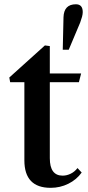

<svg xmlns="http://www.w3.org/2000/svg" viewBox="-20 -868 410 898"><path d="M217 10.5Q94 10.5 94 -118V-483.5H27.5L23.5 -505.5L190 -655.5L213 -652.5V-524.5H359.5L349 -483.5H213V-128Q213 -46.5 273 -46.5Q292 -46.5 310.5 -55.5Q329 -64.5 342.5 -82L362 -61Q338 -27.5 299.5 -8.5Q261 10.5 217 10.5ZM273.5 -635.5 277 -787.5Q279 -848 335 -848Q367 -848 367 -811.5Q367 -802 363.8 -789.8Q360.5 -777.5 355 -762.5L301.5 -635.5Z"/></svg>

Font: Libre Caslon Text Medium
Style: Regular
Weight: 500
Designer: Pablo Impallari, Rodrigo Fuenzalida, Katja Schimmel
Foundry: Pablo Impallari, Rodrigo Fuenzalida
Version: Version 2.000